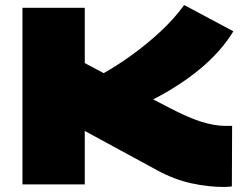

<svg xmlns="http://www.w3.org/2000/svg" viewBox="-20 -731 975 761"><path d="M867 10Q805 10 738.5 -4.5Q672 -19 605 -55L316 -212V0H69V-700H316V-481L391 -441Q446 -472 504 -514Q562 -556 615.5 -605.5Q669 -655 710 -711L905 -607Q856 -527 775 -459.5Q694 -392 587 -337L647 -306Q725 -265 777.5 -248.5Q830 -232 875 -232Q881 -232 887 -232Q893 -232 900 -232L899 8Q891 9 882.5 9.5Q874 10 867 10Z"/></svg>

Font: Georama Extended Black
Style: Regular
Weight: 900
Width: 7
Designer: Jean-Baptiste Levee
Foundry: Production Type
Version: Version 1.000